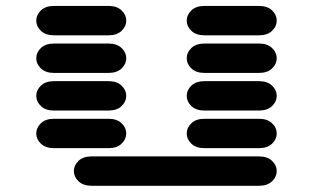

<svg xmlns="http://www.w3.org/2000/svg" viewBox="-20 -631 1040 638"><path d="M284.2 -13.7H840.8Q868.2 -13.7 883.8 -28.3Q899.4 -43 899.4 -62.5Q899.4 -82 883.8 -96.7Q868.2 -111.3 840.8 -111.3H284.2Q256.8 -111.3 241.2 -96.7Q225.6 -82 225.6 -62.5Q225.6 -43 241.2 -28.3Q256.8 -13.7 284.2 -13.7ZM159.2 -138.7H340.8Q368.2 -138.7 383.8 -153.3Q399.4 -168 399.4 -187.5Q399.4 -207 383.8 -221.7Q368.2 -236.3 340.8 -236.3H159.2Q131.8 -236.3 116.2 -221.7Q100.6 -207 100.6 -187.5Q100.6 -168 116.2 -153.3Q131.8 -138.7 159.2 -138.7ZM659.2 -138.7H840.8Q868.2 -138.7 883.8 -153.3Q899.4 -168 899.4 -187.5Q899.4 -207 883.8 -221.7Q868.2 -236.3 840.8 -236.3H659.2Q631.8 -236.3 616.2 -221.7Q600.6 -207 600.6 -187.5Q600.6 -168 616.2 -153.3Q631.8 -138.7 659.2 -138.7ZM159.2 -263.7H340.8Q368.2 -263.7 383.8 -278.3Q399.4 -293 399.4 -312.5Q399.4 -332 383.8 -346.7Q368.2 -361.3 340.8 -361.3H159.2Q131.8 -361.3 116.2 -346.7Q100.6 -332 100.6 -312.5Q100.6 -293 116.2 -278.3Q131.8 -263.7 159.2 -263.7ZM659.2 -263.7H840.8Q868.2 -263.7 883.8 -278.3Q899.4 -293 899.4 -312.5Q899.4 -332 883.8 -346.7Q868.2 -361.3 840.8 -361.3H659.2Q631.8 -361.3 616.2 -346.7Q600.6 -332 600.6 -312.5Q600.6 -293 616.2 -278.3Q631.8 -263.7 659.2 -263.7ZM159.2 -388.7H340.8Q368.2 -388.7 383.8 -403.3Q399.4 -418 399.4 -437.5Q399.4 -457 383.8 -471.7Q368.2 -486.3 340.8 -486.3H159.2Q131.8 -486.3 116.2 -471.7Q100.6 -457 100.6 -437.5Q100.6 -418 116.2 -403.3Q131.8 -388.7 159.2 -388.7ZM659.2 -388.7H840.8Q868.2 -388.7 883.8 -403.3Q899.4 -418 899.4 -437.5Q899.4 -457 883.8 -471.7Q868.2 -486.3 840.8 -486.3H659.2Q631.8 -486.3 616.2 -471.7Q600.6 -457 600.6 -437.5Q600.6 -418 616.2 -403.3Q631.8 -388.7 659.2 -388.7ZM159.2 -513.7H340.8Q368.2 -513.7 383.8 -528.3Q399.4 -543 399.4 -562.5Q399.4 -582 383.8 -596.7Q368.2 -611.3 340.8 -611.3H159.2Q131.8 -611.3 116.2 -596.7Q100.6 -582 100.6 -562.5Q100.6 -543 116.2 -528.3Q131.8 -513.7 159.2 -513.7ZM659.2 -513.7H840.8Q868.2 -513.7 883.8 -528.3Q899.4 -543 899.4 -562.5Q899.4 -582 883.8 -596.7Q868.2 -611.3 840.8 -611.3H659.2Q631.8 -611.3 616.2 -596.7Q600.6 -582 600.6 -562.5Q600.6 -543 616.2 -528.3Q631.8 -513.7 659.2 -513.7Z"/></svg>

Font: Sixtyfour Convergence
Style: Regular
Weight: 400
Designer: Jens Kutilek
Foundry: Jens Kutilek
Version: Version 2.001